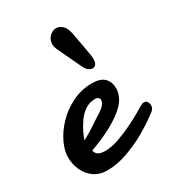

<svg xmlns="http://www.w3.org/2000/svg" viewBox="-162 -741 771 848"><g transform="rotate(-30 223.5 -317.0)"><path d="M137.2 12.2Q98.1 12.2 70.6 -7.1Q43 -26.4 28.6 -57.9Q14.2 -89.4 14.2 -125.5Q14.2 -157.2 32.5 -196.5Q50.8 -235.8 85 -272Q119.1 -308.1 166.7 -331.8Q214.4 -355.5 270.5 -355.5Q311 -355.5 331.1 -335.9Q351.1 -316.4 351.1 -281.7Q351.1 -261.2 340.3 -238.8Q329.6 -216.3 303.2 -193.4Q276.9 -169.9 232.7 -145.8Q188.5 -121.6 122.1 -97.2Q127.4 -66.9 170.9 -66.9Q204.6 -66.9 243.7 -80.8Q282.7 -94.7 318.8 -112.8Q355 -130.4 380.9 -146Q406.7 -161.6 411.6 -163.6Q416 -166.5 419.7 -167Q423.3 -167.5 426.3 -167.5Q438 -167.5 442.6 -158.4Q447.3 -149.4 447.3 -143.6Q447.3 -139.2 446.3 -133.1Q445.3 -127 439 -119.1Q432.6 -112.8 401.9 -91.3Q371.1 -69.8 335.9 -49.8Q293 -25.9 240.2 -6.8Q187.5 12.2 137.2 12.2ZM114.7 -153.3Q146.5 -169.9 179.4 -192.1Q212.4 -214.4 229.5 -224.6Q252.4 -239.3 259.8 -250.5Q268.1 -262.7 268.1 -271Q268.1 -278.3 263.4 -282.7Q258.8 -287.1 252.9 -288.1L248.5 -288.6H244.1Q217.3 -288.6 194.6 -273.2Q171.9 -257.8 156.2 -234.9Q139.6 -210.9 129.6 -189.9Q119.6 -168.9 114.7 -153.3ZM267.1 -443.8 209.5 -565.9Q203.6 -579.1 203.6 -591.3Q203.6 -614.3 219.2 -629.9Q234.9 -645.5 253.9 -645.5Q269.5 -645.5 283.9 -632.8Q298.3 -620.1 305.2 -589.4L316.4 -528.3L327.1 -467.3Q329.1 -456.1 329.1 -445.3Q329.1 -421.9 317.4 -414.3Q305.7 -406.7 291 -414.6Q276.4 -422.4 267.1 -443.8Z"/></g></svg>

Font: Damion
Style: Regular
Weight: 400
Designer: Vernon Adams
Foundry: Vernon Adams
Version: Version 1.100; ttfautohint (v1.8.4.7-5d5b)